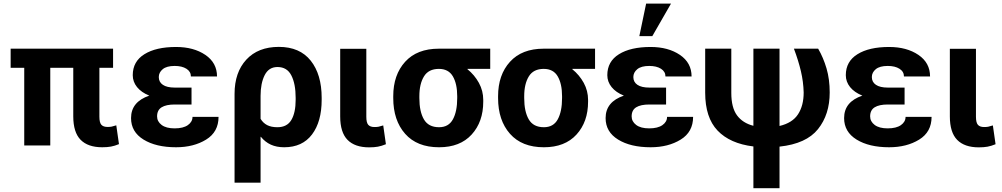

<svg xmlns="http://www.w3.org/2000/svg" viewBox="-20 -794 5470 1048"><path d="M597.2 -423.8H522.5V-157.2Q522.5 -125 533.2 -113Q543.9 -101.1 566.9 -101.1Q581.1 -101.1 589.1 -102.8Q597.2 -104.5 614.7 -109.9L629.4 -7.3Q606 2.4 585.7 6.1Q565.4 9.8 538.1 9.8Q460 9.8 419.9 -31Q379.9 -71.8 379.9 -159.2V-423.8H254.4V0H112.3V-423.8H38.1V-528.3H597.2Z M934.1 -223.6Q886.7 -223.6 862.1 -208.3Q837.4 -192.9 837.4 -158.7Q837.4 -130.9 862.1 -112.1Q886.7 -93.3 933.1 -93.3Q980 -93.3 1005.4 -111.1Q1030.8 -128.9 1030.8 -156.2H1172.9Q1172.9 -73.7 1105 -32Q1037.1 9.8 940.9 9.8Q831.5 9.8 763.4 -32.2Q695.3 -74.2 695.3 -149.4Q695.3 -194.3 720.5 -224.9Q745.6 -255.4 794.9 -272Q751.5 -289.6 728 -318.6Q704.6 -347.7 704.6 -383.8Q704.6 -458.5 768.1 -498Q831.5 -537.6 940.9 -537.6Q1037.1 -537.6 1100.8 -494.4Q1164.6 -451.2 1164.6 -376.5H1022Q1022 -403.3 997.6 -418.7Q973.1 -434.1 933.6 -434.1Q889.6 -434.1 868.2 -416.3Q846.7 -398.4 846.7 -373.5Q846.7 -346.2 868.9 -331.1Q891.1 -315.9 934.1 -315.9H1025.4V-223.6Z M1735.8 -249.5Q1735.8 -129.9 1683.1 -60.1Q1630.4 9.8 1531.2 9.8Q1489.3 9.8 1458 -4.6Q1426.8 -19 1403.8 -47.4L1402.3 -46.9V203.1H1260.3V-281.7Q1260.3 -398.9 1324.5 -468.5Q1388.7 -538.1 1502 -538.1Q1616.2 -538.1 1676 -462.9Q1735.8 -387.7 1735.8 -259.8ZM1593.8 -259.8Q1593.8 -336.4 1570.3 -382.3Q1546.9 -428.2 1494.6 -428.2Q1447.3 -428.2 1424.8 -384Q1402.3 -339.8 1402.3 -270.5L1401.9 -270H1402.3V-145.5Q1416 -122.6 1438.2 -111.1Q1460.4 -99.6 1494.1 -99.6Q1546.9 -99.6 1570.3 -139.2Q1593.8 -178.7 1593.8 -249.5Z M1979.5 -527.8V-156.7Q1979.5 -124.5 1990.2 -112.5Q2001 -100.6 2023.9 -100.6Q2038.1 -100.6 2046.1 -102.3Q2054.2 -104 2071.8 -109.4L2086.4 -6.8Q2063 2.9 2042.7 6.6Q2022.5 10.3 1995.1 10.3Q1917 10.3 1877 -30.5Q1836.9 -71.3 1836.9 -158.7V-527.8Z M2655.8 -418H2531.7L2531.2 -416.5Q2570.3 -384.8 2594 -341.6Q2617.7 -298.3 2617.7 -249V-238.8Q2617.7 -128.9 2554.4 -59.6Q2491.2 9.8 2376.5 9.8Q2256.3 9.8 2191.4 -63.7Q2126.5 -137.2 2126.5 -258.8V-269Q2126.5 -385.3 2191.4 -456.8Q2256.3 -528.3 2375.5 -528.3H2655.8ZM2269 -258.8Q2269 -185.1 2293.9 -142.3Q2318.8 -99.6 2376.5 -99.6Q2428.7 -99.6 2452.1 -142.6Q2475.6 -185.5 2475.6 -258.8V-269Q2475.6 -336.4 2451.9 -377.2Q2428.2 -418 2375.5 -418Q2319.3 -418 2294.2 -377Q2269 -335.9 2269 -269Z M3228 -418H3104L3103.5 -416.5Q3142.6 -384.8 3166.3 -341.6Q3189.9 -298.3 3189.9 -249V-238.8Q3189.9 -128.9 3126.7 -59.6Q3063.5 9.8 2948.7 9.8Q2828.6 9.8 2763.7 -63.7Q2698.7 -137.2 2698.7 -258.8V-269Q2698.7 -385.3 2763.7 -456.8Q2828.6 -528.3 2947.8 -528.3H3228ZM2841.3 -258.8Q2841.3 -185.1 2866.2 -142.3Q2891.1 -99.6 2948.7 -99.6Q3001 -99.6 3024.4 -142.6Q3047.9 -185.5 3047.9 -258.8V-269Q3047.9 -336.4 3024.2 -377.2Q3000.5 -418 2947.8 -418Q2891.6 -418 2866.5 -377Q2841.3 -335.9 2841.3 -269Z M3524.4 -223.6Q3477.1 -223.6 3452.4 -208.3Q3427.7 -192.9 3427.7 -158.7Q3427.7 -130.9 3452.4 -112.1Q3477.1 -93.3 3523.4 -93.3Q3570.3 -93.3 3595.7 -111.1Q3621.1 -128.9 3621.1 -156.2H3763.2Q3763.2 -73.7 3695.3 -32Q3627.4 9.8 3531.2 9.8Q3421.9 9.8 3353.8 -32.2Q3285.6 -74.2 3285.6 -149.4Q3285.6 -194.3 3310.8 -224.9Q3335.9 -255.4 3385.3 -272Q3341.8 -289.6 3318.4 -318.6Q3294.9 -347.7 3294.9 -383.8Q3294.9 -458.5 3358.4 -498Q3421.9 -537.6 3531.2 -537.6Q3627.4 -537.6 3691.2 -494.4Q3754.9 -451.2 3754.9 -376.5H3612.3Q3612.3 -403.3 3587.9 -418.7Q3563.5 -434.1 3523.9 -434.1Q3480 -434.1 3458.5 -416.3Q3437 -398.4 3437 -373.5Q3437 -346.2 3459.2 -331.1Q3481.4 -315.9 3524.4 -315.9H3615.7V-223.6ZM3506.8 -774.4H3642.6L3540.5 -596.7H3469.7Z M4234.9 -528.3V-106.4Q4305.2 -123 4335.9 -170.2Q4366.7 -217.3 4366.7 -289.1Q4365.2 -347.7 4351.6 -405.5Q4337.9 -463.4 4313.5 -528.3H4445.8Q4474.1 -479.5 4491.5 -420.4Q4508.8 -361.3 4508.8 -289.1Q4508.8 -168.9 4444.8 -89.1Q4380.9 -9.3 4234.9 6.3V233.4H4092.3V5.4Q3964.4 -10.3 3896.7 -81.3Q3829.1 -152.3 3829.1 -288.1V-528.3H3971.7V-286.6Q3971.7 -206.5 4002.9 -164.3Q4034.2 -122.1 4092.3 -107.4V-528.3Z M4826.2 -223.6Q4778.8 -223.6 4754.2 -208.3Q4729.5 -192.9 4729.5 -158.7Q4729.5 -130.9 4754.2 -112.1Q4778.8 -93.3 4825.2 -93.3Q4872.1 -93.3 4897.5 -111.1Q4922.9 -128.9 4922.9 -156.2H5064.9Q5064.9 -73.7 4997.1 -32Q4929.2 9.8 4833 9.8Q4723.6 9.8 4655.5 -32.2Q4587.4 -74.2 4587.4 -149.4Q4587.4 -194.3 4612.5 -224.9Q4637.7 -255.4 4687 -272Q4643.6 -289.6 4620.1 -318.6Q4596.7 -347.7 4596.7 -383.8Q4596.7 -458.5 4660.2 -498Q4723.6 -537.6 4833 -537.6Q4929.2 -537.6 4992.9 -494.4Q5056.6 -451.2 5056.6 -376.5H4914.1Q4914.1 -403.3 4889.6 -418.7Q4865.2 -434.1 4825.7 -434.1Q4781.7 -434.1 4760.3 -416.3Q4738.8 -398.4 4738.8 -373.5Q4738.8 -346.2 4761 -331.1Q4783.2 -315.9 4826.2 -315.9H4917.5V-223.6Z M5307.1 -527.8V-156.7Q5307.1 -124.5 5317.9 -112.5Q5328.6 -100.6 5351.6 -100.6Q5365.7 -100.6 5373.8 -102.3Q5381.8 -104 5399.4 -109.4L5414.1 -6.8Q5390.6 2.9 5370.4 6.6Q5350.1 10.3 5322.8 10.3Q5244.6 10.3 5204.6 -30.5Q5164.6 -71.3 5164.6 -158.7V-527.8Z"/></svg>

Font: Roboto Web
Style: Bold
Weight: 700
Designer: Google
Version: Version 1.200310; 2013